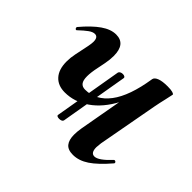

<svg xmlns="http://www.w3.org/2000/svg" viewBox="-103 -528 670 670"><g transform="rotate(45 231.5 -193.0)"><path d="M74 -206Q74 -225 78 -244L89 -297Q92 -312 92 -321Q92 -344 76 -344Q66 -344 53.5 -335Q41 -326 23 -309Q21 -307 20 -307Q17 -307 15 -310.5Q13 -314 15 -317Q48 -356 76 -375.5Q104 -395 130 -395Q177 -395 177 -336Q177 -317 173 -297L167 -267Q161 -239 161 -220Q161 -200 168 -191Q175 -182 189 -182Q242 -182 278 -229.5Q314 -277 329 -374L347 -373Q336 -295 306.5 -239Q277 -183 235 -154Q193 -125 146 -125Q112 -125 93 -146Q74 -167 74 -206ZM273 -44Q273 -59 276 -77L329 -374Q331 -383 345 -388.5Q359 -394 385 -394Q402 -394 410 -391.5Q418 -389 418 -386Q417 -379 411.5 -356Q406 -333 402 -312L361 -89Q359 -73 359 -68Q359 -40 377 -40Q397 -40 434 -80Q435 -81 437 -81Q441 -81 443 -77.5Q445 -74 442 -71Q406 -29 377.5 -10Q349 9 320 9Q295 9 284 -4.5Q273 -18 273 -44ZM197 -46Q191 -46 187.5 -48Q184 -50 185 -54L228 -305Q229 -309 233.5 -311.5Q238 -314 244 -314Q250 -314 253.5 -311.5Q257 -309 256 -305L213 -54Q212 -50 207.5 -48Q203 -46 197 -46Z"/></g></svg>

Font: Cormorant Infant
Style: Bold Italic
Weight: 700
Italic angle: -10°
Designer: Christian Thalmann (Catharsis Fonts)
Foundry: Catharsis Fonts
Version: Version 4.000